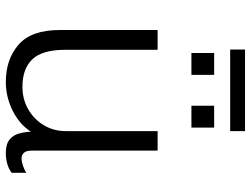

<svg xmlns="http://www.w3.org/2000/svg" viewBox="-121 -730 861 659"><g transform="rotate(90 309.5 -400.5)"><path d="M262 10Q183 10 133 -34Q83 -78 83 -175V-511H151V-193Q151 -115 183.5 -81Q216 -47 278 -47Q320 -47 354.5 -66.5Q389 -86 409.5 -120Q430 -154 430 -196V-511H497V-78Q497 -60 504.5 -52Q512 -44 523 -44Q534 -44 548 -48.5Q562 -53 573 -60V-10Q560 0 542.5 5Q525 10 505 10Q475 10 459.5 -2.5Q444 -15 438.5 -34.5Q433 -54 432 -76Q406 -36 359 -13Q312 10 262 10ZM150 -760V-811H430V-760ZM162 -627V-705H237V-627ZM343 -627V-705H418V-627Z"/></g></svg>

Font: Chivo Medium ExtraLight
Style: Regular
Weight: 250
Version: Version 2.002